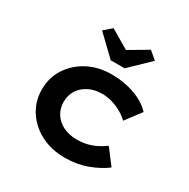

<svg xmlns="http://www.w3.org/2000/svg" viewBox="-174 -934 1085 1103"><g transform="rotate(30 368.5 -382.5)"><path d="M397 10Q308 10 238.5 -26Q169 -62 128.5 -124.5Q88 -187 88 -265Q88 -344 128.5 -406Q169 -468 237.5 -504Q306 -540 394 -540Q476 -540 546 -515Q616 -490 659 -444L582 -342Q561 -363 531.5 -379.5Q502 -396 470 -406Q438 -416 403 -416Q352 -416 313.5 -396.5Q275 -377 253.5 -343.5Q232 -310 232 -265Q232 -222 254 -187.5Q276 -153 315 -134Q354 -115 404 -115Q444 -115 476 -123.5Q508 -132 534.5 -146Q561 -160 583 -176L659 -76Q612 -40 544.5 -15Q477 10 397 10ZM347 -607 218 -731 269 -775 408 -693H378L517 -775L568 -731L439 -607Z"/></g></svg>

Font: Lexend Giga SemiBold
Style: Regular
Weight: 600
Designer: Bonnie Shaver-Troup, Thomas Jockin
Foundry: Lexend
Version: Version 1.007